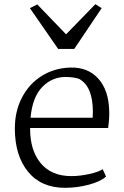

<svg xmlns="http://www.w3.org/2000/svg" viewBox="-20 -886 594 918"><path d="M51 0ZM502 -359Q504 -324 497 -274H124Q123 -168 174.5 -106Q226 -44 321 -44Q362 -44 407 -54Q452 -64 471 -77L487 -42Q461 -18 405 -3Q349 12 291 12Q177 12 114 -65Q51 -142 51 -272Q51 -354 85 -419.5Q119 -485 179.5 -523Q240 -561 317 -563Q400 -565 449.5 -510.5Q499 -456 502 -359ZM126 -323H423L424 -352Q424 -473 358 -509Q330 -518 294 -518Q228 -518 181.5 -469.5Q135 -421 126 -323ZM158 -865 296 -722 436 -866 466 -847 335 -652H258L123 -847Z"/></svg>

Font: Martel Light
Style: Regular
Weight: 300
Designer: Dan Reynolds
Foundry: Dan Reynolds
Version: Version 1.001; ttfautohint (v1.1) -l 5 -r 5 -G 72 -x 0 -D la